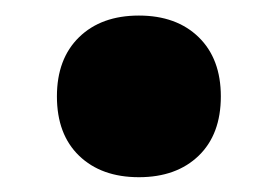

<svg xmlns="http://www.w3.org/2000/svg" viewBox="-20 -388 366 253"><path d="M163 -367.5Q212.5 -367.5 241.8 -339Q271 -310.5 271 -261Q271 -211 241.8 -182.8Q212.5 -154.5 163 -154.5Q113.5 -154.5 84.2 -182.8Q55 -211 55 -261Q55 -310.5 84.2 -339Q113.5 -367.5 163 -367.5Z"/></svg>

Font: Newsreader 6pt
Style: Bold
Weight: 700
Designer: Hugues Gentile
Foundry: Production Type
Version: Version 1.003; ttfautohint (v1.8.3)